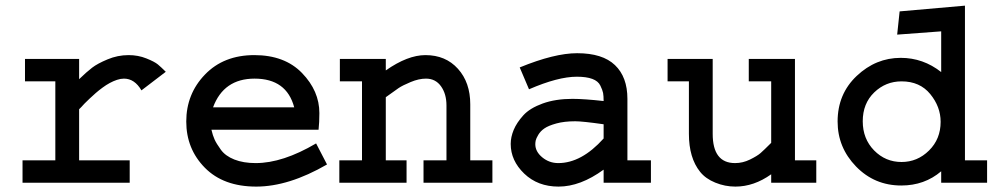

<svg xmlns="http://www.w3.org/2000/svg" viewBox="-20 -653 3556 686"><path d="M69.3 -442.4H262.7V-370.1Q290 -396.5 309.1 -411.1Q328.1 -425.8 364.3 -440.9Q400.4 -456.1 439.5 -456.1Q473.6 -456.1 502.9 -444.3Q532.2 -432.6 543.9 -422.9Q555.7 -413.1 572.3 -396.5L485.4 -330.1Q460.9 -372.1 422.9 -372.1Q411.1 -372.1 397.9 -367.7Q384.8 -363.3 372.1 -356.4Q359.4 -349.6 346.2 -339.8Q333 -330.1 322.3 -320.8Q311.5 -311.5 300.3 -300.8Q289.1 -290 282.2 -283.2Q275.4 -276.4 269.5 -269.5L262.7 -262.7V-80.1H443.4V0H60.5V-80.1H177.7V-362.3H69.3Z M1109.4 -140.6 1148.4 -65.4Q1011.7 13.7 895.5 13.7Q778.3 13.7 711.9 -53.7Q645.5 -121.1 645.5 -218.8Q645.5 -317.4 712.4 -386.7Q779.3 -456.1 888.7 -456.1Q997.1 -456.1 1059.1 -392.1Q1121.1 -328.1 1121.1 -249Q1121.1 -215.8 1118.2 -189.5H735.4Q740.2 -168.9 746.6 -154.8Q752.9 -140.6 769 -118.2Q785.2 -95.7 817.4 -83Q849.6 -70.3 893.6 -70.3Q990.2 -70.3 1109.4 -140.6ZM741.2 -269.5H1031.2Q1003.9 -372.1 889.6 -372.1Q779.3 -372.1 741.2 -269.5Z M1194.3 -442.4H1358.4V-401.4Q1436.5 -456.1 1500 -456.1Q1572.3 -456.1 1616.2 -407.2Q1660.2 -358.4 1660.2 -280.3V-80.1H1739.3V0H1493.2V-80.1H1575.2V-276.4Q1575.2 -317.4 1555.7 -344.7Q1536.1 -372.1 1502 -372.1Q1476.6 -372.1 1447.3 -359.9Q1418 -347.7 1404.3 -338.4Q1390.6 -329.1 1358.4 -305.7V-80.1H1432.6V0H1192.4V-80.1H1273.4V-362.3H1194.3Z M2221.7 -299.8V-80.1H2305.7V0H2136.7V-46.9Q2053.7 13.7 1975.6 13.7Q1901.4 13.7 1853 -32.7Q1804.7 -79.1 1804.7 -138.7Q1804.7 -163.1 1815.4 -189Q1826.2 -214.8 1849.6 -240.7Q1873 -266.6 1918.9 -283.2Q1964.8 -299.8 2025.4 -299.8Q2066.4 -299.8 2136.7 -292Q2136.7 -310.5 2134.8 -320.8Q2132.8 -331.1 2125 -347.2Q2117.2 -363.3 2096.2 -371.1Q2075.2 -378.9 2041 -378.9Q1973.6 -378.9 1870.1 -334L1836.9 -412.1Q1960.9 -462.9 2042 -462.9Q2132.8 -462.9 2177.2 -420.4Q2221.7 -377.9 2221.7 -299.8ZM2136.7 -158.2V-209Q2061.5 -219.7 2035.2 -219.7Q1996.1 -219.7 1967.8 -211.9Q1939.5 -204.1 1925.3 -194.3Q1911.1 -184.6 1903.3 -171.4Q1895.5 -158.2 1894 -150.9Q1892.6 -143.6 1892.6 -137.7Q1892.6 -111.3 1917.5 -90.8Q1942.4 -70.3 1974.6 -70.3Q2057.6 -70.3 2136.7 -158.2Z M2365.2 -442.4H2526.4V-174.8Q2526.4 -70.3 2606.4 -70.3Q2633.8 -70.3 2659.7 -83Q2685.5 -95.7 2697.3 -106Q2709 -116.2 2735.4 -142.6V-362.3H2655.3V-442.4H2820.3V-80.1H2896.5V0H2735.4V-30.3Q2673.8 13.7 2607.4 13.7Q2570.3 13.7 2535.6 -0.5Q2501 -14.6 2481.4 -39.1Q2441.4 -88.9 2441.4 -174.8V-362.3H2365.2Z M3194.3 -612.3 3427.7 -632.8V-80.1H3506.8V0H3342.8V-41Q3283.2 9.8 3200.2 9.8Q3104.5 9.8 3038.6 -58.1Q2972.7 -126 2972.7 -218.8Q2972.7 -317.4 3041 -381.8Q3109.4 -446.3 3198.2 -446.3Q3278.3 -446.3 3342.8 -395.5V-541L3185.5 -529.3ZM3340.8 -217.8Q3340.8 -271.5 3303.7 -316.9Q3266.6 -362.3 3201.2 -362.3Q3144.5 -362.3 3103.5 -322.8Q3062.5 -283.2 3062.5 -219.7Q3062.5 -157.2 3103 -115.7Q3143.6 -74.2 3201.2 -74.2Q3257.8 -74.2 3299.3 -115.2Q3340.8 -156.2 3340.8 -217.8Z"/></svg>

Font: Thabit-Bold
Style: Bold
Weight: 700
Designer: Regenerated by Nadim Shaikli
Foundry: MAK Alagha
Version: 0.01